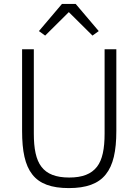

<svg xmlns="http://www.w3.org/2000/svg" viewBox="-20 -950 708 982"><path d="M153 -698V-267C153 -190 164 -133 192 -97C220 -60 266 -42 334 -42C402 -42 447 -60 476 -97C504 -133 515 -190 515 -267V-698H575V-280C575 -177 559 -105 521 -58C483 -10 421 12 332 12C243 12 182 -10 145 -58C108 -105 93 -177 93 -280V-698ZM367 -930 485 -791 453 -768 332 -888 211 -768 179 -791 297 -930Z"/></svg>

Font: Plexus Sans Light
Style: Regular
Weight: 300
Version: Version 2.001;PS 002.001;hotconv 1.0.70;makeotf.lib2.5.58329